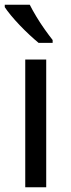

<svg xmlns="http://www.w3.org/2000/svg" viewBox="-21 -786 299 806"><path d="M173 0H85V-536H173ZM104 -766Q115 -744 131.5 -716.5Q148 -689 166.5 -663Q185 -637 200 -618V-606H141Q124 -620 103 -639.5Q82 -659 61.5 -680.5Q41 -702 24.5 -722Q8 -742 -1 -756V-766Z"/></svg>

Font: Noto Sans Symbols
Style: Regular
Weight: 400
Designer: Monotype Design Team
Foundry: Monotype Imaging Inc.
Version: Version 2.002